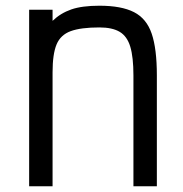

<svg xmlns="http://www.w3.org/2000/svg" viewBox="-20 -652 640 672"><path d="M82 0V-618H164V-579Q192 -606 229.5 -619Q267 -632 328 -632Q405 -632 449 -609.5Q493 -587 511 -534Q529 -481 529 -388V0H447V-388Q447 -452 436 -488.5Q425 -525 399 -540.5Q373 -556 328 -556Q263 -556 227.5 -543Q192 -530 178 -496.5Q164 -463 164 -399V0Z"/></svg>

Font: Victor Mono Thin Medium
Style: Regular
Weight: 500
Monospace: yes
Version: Version 1.561;gftools[0.9.30]